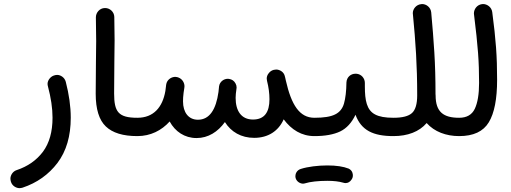

<svg xmlns="http://www.w3.org/2000/svg" viewBox="-20 -658 2562 962"><path d="M249 -279.3C231 -272.9 218.3 -253.9 218.3 -238.3C218.3 -233.9 218.8 -229.5 220.2 -225.1C235.4 -168 243.2 -115.7 243.2 -68.4C243.2 2.4 227.1 59.1 195.3 102.1C163.1 145 119.1 175.8 63.5 194.3C43.5 200.7 32.2 220.7 32.2 236.8C32.2 241.7 33.2 247.1 34.7 252.4C41 274.4 62.5 284.7 77.6 284.7C82.5 284.7 87.9 283.7 93.3 282.2C165 258.3 223.6 216.8 268.1 158.2C312.5 99.1 334.5 23.9 334.5 -68.4C334.5 -125.5 325.7 -185.5 309.6 -248C303.7 -271 282.2 -282.7 266.6 -282.7C261.2 -282.7 255.4 -281.7 249 -279.3Z M459.5 -188.5C459.5 -110.8 476.6 -56.2 510.3 -24.4C543.9 7.8 596.2 23.9 668 23.9H668.5C693.8 23.9 714.4 3.4 714.4 -22C714.4 -47.4 693.8 -67.9 668.5 -67.9H668C572.8 -67.9 551.8 -97.7 551.8 -189.9C551.8 -314.5 554.2 -402.8 554.2 -456.1C554.2 -494.6 553.7 -533.7 552.7 -573.2C552.2 -598.6 530.3 -617.7 507.3 -617.7H504.9C479.5 -617.2 460.4 -595.2 460.4 -571.3V-569.8C461.4 -529.3 461.9 -490.2 461.9 -452.1C461.9 -398.9 459.5 -311.5 459.5 -188.5Z M622.6 -22C622.6 3.4 643.1 23.9 668.5 23.9C734.4 23.9 789.6 -4.4 830.1 -49.3C857.4 1 904.8 33.7 964.8 33.7C1023.4 33.7 1071.8 2.4 1106.9 -46.4C1137.7 2.9 1188.5 32.7 1253.4 32.7C1324.2 32.7 1375.5 -2 1401.4 -60.1C1440.4 -7.8 1491.2 23.9 1555.2 23.9H1555.7C1581.1 23.9 1601.6 3.4 1601.6 -22C1601.6 -47.4 1581.1 -67.9 1555.7 -67.9H1555.2C1481 -67.9 1439.9 -131.8 1412.1 -254.9L1409.2 -268.1L1407.7 -273.9C1403.3 -298.8 1379.9 -309.6 1363.8 -309.6C1359.9 -309.6 1356 -309.1 1352.1 -308.1C1341.8 -305.7 1333 -299.8 1326.7 -291.5C1319.8 -283.2 1316.4 -273.9 1316.4 -264.2C1316.4 -260.7 1316.9 -256.8 1317.9 -252.9C1326.2 -220.2 1330.1 -189.5 1330.1 -160.6C1330.1 -96.7 1305.7 -59.1 1247.6 -59.1C1188.5 -59.1 1160.6 -103 1160.6 -167.5C1160.6 -173.8 1161.1 -180.2 1161.6 -187.5C1163.1 -196.8 1164.1 -205.6 1165 -214.8C1165.5 -216.3 1165.5 -218.3 1165.5 -219.7C1165.5 -227.1 1163.6 -233.4 1160.2 -239.7C1153.3 -252.9 1142.6 -260.3 1127.4 -262.7C1125 -263.2 1123 -263.2 1121.1 -263.2C1102.1 -263.2 1081.1 -249.5 1077.6 -225.6C1076.2 -214.8 1075.2 -205.6 1074.7 -197.3C1062.5 -109.9 1030.3 -58.1 971.7 -58.1C924.3 -58.1 897 -95.2 897 -149.9C897 -163.1 897.5 -173.8 899.9 -193.4C901.4 -200.7 902.3 -208.5 903.3 -215.8L903.8 -219.7C904.3 -221.7 904.3 -223.6 904.3 -226.1C904.3 -242.2 894.5 -261.2 875.5 -269C871.1 -271 866.7 -272 861.8 -272.5C860.4 -272.9 858.9 -272.9 857.4 -272.9C856 -272.9 854.5 -272.9 853 -272.5C835 -270.5 817.9 -257.3 813.5 -238.3C813 -235.8 812.5 -232.9 812 -230.5V-229C810.5 -218.8 809.1 -209.5 808.6 -202.1C794.4 -120.1 749 -67.9 668.5 -67.9C643.1 -67.9 622.6 -47.4 622.6 -22Z M1509.3 -22C1509.3 3.4 1530.3 23.9 1555.7 23.9C1608.9 23.9 1651.9 16.1 1684.6 0.5C1716.8 -15.1 1742.2 -43 1761.2 -83C1790 -4.9 1849.6 23.9 1951.2 23.9H1951.7C1977.1 23.9 1997.6 3.4 1997.6 -22C1997.6 -47.4 1977.1 -67.9 1951.7 -67.9H1951.2C1910.6 -67.9 1880.4 -73.2 1859.4 -84.5C1817.4 -106.4 1808.1 -154.8 1808.1 -225.1V-240.2V-242.7C1808.1 -265.6 1790.5 -287.1 1765.1 -288.6H1760.7C1738.8 -288.6 1717.3 -272.9 1715.8 -245.1C1715.3 -200.7 1710.9 -165.5 1703.6 -139.6C1696.3 -113.8 1681.2 -95.2 1658.7 -84.5C1636.2 -73.2 1602.1 -67.9 1555.7 -67.9C1530.3 -67.9 1509.3 -47.4 1509.3 -22ZM1461.4 234.9C1467.3 253.9 1485.8 262.2 1498 262.2C1501.5 262.2 1504.4 261.7 1507.8 260.7C1533.7 252.4 1575.7 248 1620.1 248C1651.9 248 1678.2 251 1699.7 257.3C1704.1 258.8 1708 259.3 1711.4 259.3C1723.6 259.3 1733.9 253.4 1741.7 241.2C1746.1 234.9 1748 228.5 1748 221.2C1748 214.8 1747.1 197.3 1727.5 187C1700.7 176.3 1665 170.9 1620.1 170.9C1573.2 170.9 1522 177.2 1486.8 188.5C1466.8 194.8 1460 212.9 1460 224.1C1460 227.5 1460.4 231.4 1461.4 234.9Z M1905.8 -22C1905.8 3.4 1926.3 23.9 1951.7 23.9C2022.5 23.9 2080.6 2 2117.7 -41.5C2156.2 2 2215.3 23.9 2280.3 23.9H2280.8C2306.2 23.9 2326.7 3.4 2326.7 -22C2326.7 -47.4 2306.2 -67.9 2280.8 -67.9H2280.3C2202.1 -67.9 2162.6 -96.7 2162.6 -180.2C2162.6 -182.6 2162.6 -184.6 2162.1 -186.5C2162.1 -261.7 2160.2 -331.5 2156.2 -395.5C2152.3 -459.5 2147 -525.9 2140.6 -595.7C2138.2 -621.1 2116.2 -637.7 2095.2 -637.7C2093.8 -637.7 2091.8 -637.7 2090.3 -637.2C2065.4 -634.8 2048.3 -613.3 2048.3 -591.8C2048.3 -590.3 2048.3 -588.4 2048.8 -586.9C2062.5 -445.8 2070.3 -331.5 2070.3 -180.2C2070.3 -136.7 2061.5 -107.4 2044.4 -91.8C2026.9 -75.7 1996.1 -67.9 1951.7 -67.9C1926.3 -67.9 1905.8 -47.4 1905.8 -22Z M2234.9 -22C2234.9 3.4 2255.4 23.9 2280.8 23.9C2351.6 23.9 2401.4 1 2429.2 -45.4C2457 -91.3 2470.7 -162.1 2470.7 -258.3C2470.7 -376 2464.8 -457.5 2446.3 -597.7C2442.9 -622.6 2420.4 -637.7 2400.9 -637.7C2398.9 -637.7 2397 -637.7 2394.5 -637.2C2369.6 -633.8 2354.5 -611.8 2354.5 -590.8C2354.5 -589.4 2354.5 -587.4 2355 -585.4C2375 -424.3 2380.4 -349.1 2380.4 -242.7C2380.4 -185.5 2373 -142.6 2358.9 -112.8C2344.7 -83 2318.4 -67.9 2280.8 -67.9C2255.4 -67.9 2234.9 -47.4 2234.9 -22Z"/></svg>

Font: Mikhak Medium
Style: Regular
Weight: 500
Designer: Amin Abedi
Version: Version 3.2